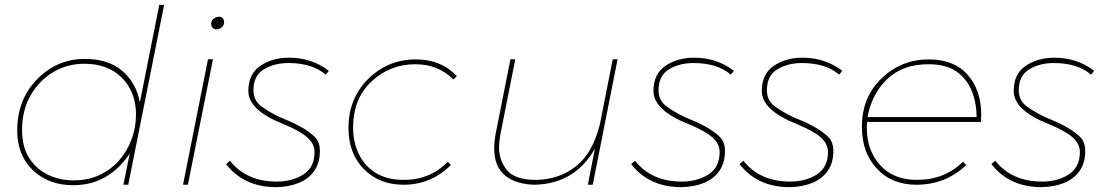

<svg xmlns="http://www.w3.org/2000/svg" viewBox="-20 -762 4562 792"><path d="M282 2Q180 2 115.5 -60Q51 -122 51 -224Q51 -351 133 -435Q215 -519 330 -519Q427 -519 484.5 -469.5Q542 -420 557 -340L637 -742H657L509 0H489L515 -128Q427 2 282 2ZM284 -18Q344.5 -18 392 -40.8Q439.5 -63.5 472.8 -102Q506 -140.5 523.5 -189.2Q541 -238 541 -290Q541 -382 483.5 -440.5Q426 -499 328 -499Q257 -499 198.8 -464Q140.5 -429 105.8 -367.8Q71 -306.5 71 -227Q71 -155.5 100.5 -110Q132 -62 180.2 -40Q228.5 -18 284 -18Z M872.5 -641Q862.5 -641 856.8 -647.8Q851 -654.5 851 -663Q851 -677 861.5 -685Q872 -693 883.5 -693Q893.5 -693 899 -686.2Q904.5 -679.5 904.5 -671Q904.5 -657 894.2 -649Q884 -641 872.5 -641ZM755 0H735L838 -517.5H858.5Z M1119.5 10Q986.5 10 912.5 -85L928.5 -99Q996.5 -13 1121.5 -13Q1185.5 -13 1231.5 -42.5Q1277.5 -72 1277.5 -135Q1277.5 -168 1248.5 -194.5Q1219.5 -221 1149.5 -250Q1004.5 -307 1004.5 -387Q1004.5 -457 1054 -490.5Q1103.5 -524 1172.5 -524Q1265.5 -524 1336.5 -470L1323.5 -454Q1268.5 -502 1169.5 -502Q1111.5 -502 1068.5 -476Q1025.5 -450 1025.5 -390Q1025.5 -345 1061.5 -321Q1106.5 -289 1157.5 -269Q1194.5 -254 1226.5 -235.5Q1258.5 -217 1279 -196.5Q1299.5 -176 1299.5 -139Q1299.5 -89.5 1276.2 -56.8Q1253 -24 1212.5 -7.5Q1172 9 1119.5 10Z M1644.5 0Q1544.5 0 1481 -64.5Q1417.5 -129 1417.5 -234Q1417.5 -356 1499 -436.5Q1580.5 -517 1695.5 -517Q1799.5 -517 1864.5 -448L1850.5 -434Q1787.5 -497 1693.5 -497Q1588.5 -497 1512.5 -426Q1436.5 -355 1436.5 -235Q1436.5 -178 1459 -129Q1481.5 -80 1528 -50Q1574.5 -20 1646.5 -20Q1754.5 -20 1827.5 -95L1839.5 -81Q1758.5 0 1644.5 0Z M2425 0H2405L2434 -149Q2353 -6 2190 0Q2112.5 0 2065.5 -36.5Q2018.5 -73 2018.5 -151Q2018.5 -172 2023.5 -204.5L2085.5 -517.5H2105.5L2043.5 -204.5Q2038.5 -174 2038.5 -154Q2038.5 -100 2071.5 -60Q2104.5 -20 2190 -20Q2287 -21 2356.5 -76.5Q2426 -132 2455 -251.5L2507.5 -517.5H2527.5Z M2790.5 10Q2657.5 10 2583.5 -85L2599.5 -99Q2667.5 -13 2792.5 -13Q2856.5 -13 2902.5 -42.5Q2948.5 -72 2948.5 -135Q2948.5 -168 2919.5 -194.5Q2890.5 -221 2820.5 -250Q2675.5 -307 2675.5 -387Q2675.5 -457 2725 -490.5Q2774.5 -524 2843.5 -524Q2936.5 -524 3007.5 -470L2994.5 -454Q2939.5 -502 2840.5 -502Q2782.5 -502 2739.5 -476Q2696.5 -450 2696.5 -390Q2696.5 -345 2732.5 -321Q2777.5 -289 2828.5 -269Q2865.5 -254 2897.5 -235.5Q2929.5 -217 2950 -196.5Q2970.5 -176 2970.5 -139Q2970.5 -89.5 2947.2 -56.8Q2924 -24 2883.5 -7.5Q2843 9 2790.5 10Z M3237.5 10Q3104.5 10 3030.5 -85L3046.5 -99Q3114.5 -13 3239.5 -13Q3303.5 -13 3349.5 -42.5Q3395.5 -72 3395.5 -135Q3395.5 -168 3366.5 -194.5Q3337.5 -221 3267.5 -250Q3122.5 -307 3122.5 -387Q3122.5 -457 3172 -490.5Q3221.5 -524 3290.5 -524Q3383.5 -524 3454.5 -470L3441.5 -454Q3386.5 -502 3287.5 -502Q3229.5 -502 3186.5 -476Q3143.5 -450 3143.5 -390Q3143.5 -345 3179.5 -321Q3224.5 -289 3275.5 -269Q3312.5 -254 3344.5 -235.5Q3376.5 -217 3397 -196.5Q3417.5 -176 3417.5 -139Q3417.5 -89.5 3394.2 -56.8Q3371 -24 3330.5 -7.5Q3290 9 3237.5 10Z M3760.5 0Q3657.5 0 3596.5 -67Q3566 -100.5 3550.8 -142.2Q3535.5 -184 3535.5 -239Q3535.5 -363 3618 -440Q3698.5 -517 3811.5 -517Q3915.5 -517 3971.5 -453.5Q4027.5 -390 4027.5 -289L4026.5 -259H3556.5L3555.5 -235Q3555.5 -142 3610.5 -81Q3665.5 -20 3762.5 -20Q3876.5 -20 3952.5 -95L3965.5 -81Q3880.5 0 3760.5 0ZM4008.5 -279Q4008.5 -335.5 3989.2 -385.2Q3970 -435 3925.5 -467Q3881.5 -497 3809.5 -497Q3704.5 -497 3640.5 -436.5Q3576.5 -376 3558.5 -279Z M4276.5 10Q4143.5 10 4069.5 -85L4085.5 -99Q4153.5 -13 4278.5 -13Q4342.5 -13 4388.5 -42.5Q4434.5 -72 4434.5 -135Q4434.5 -168 4405.5 -194.5Q4376.5 -221 4306.5 -250Q4161.5 -307 4161.5 -387Q4161.5 -457 4211 -490.5Q4260.5 -524 4329.5 -524Q4422.5 -524 4493.5 -470L4480.5 -454Q4425.5 -502 4326.5 -502Q4268.5 -502 4225.5 -476Q4182.5 -450 4182.5 -390Q4182.5 -345 4218.5 -321Q4263.5 -289 4314.5 -269Q4351.5 -254 4383.5 -235.5Q4415.5 -217 4436 -196.5Q4456.5 -176 4456.5 -139Q4456.5 -89.5 4433.2 -56.8Q4410 -24 4369.5 -7.5Q4329 9 4276.5 10Z"/></svg>

Font: Argentum Sans Thin
Style: Italic
Weight: 100
Italic angle: -11°
Designer: Julieta Ulanovsky (font), Cristiano Sobral (main changes and remaster)
Foundry: Julieta Ulanovsky (font), Cristiano Sobral (main changes and remaster)
Version: Version 2.007;June 15, 2022;FontCreator 14.0.0.2814 64-bit; 